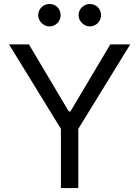

<svg xmlns="http://www.w3.org/2000/svg" viewBox="-20 -952 705 972"><path d="M25.6 -727.3 288.4 -299.7V0H376.4V-299.7L639.2 -727.3H538.4L336.6 -387.8H328.1L126.4 -727.3ZM173.3 -875C173.3 -845.2 200.3 -818.2 230.1 -818.2C262.8 -818.2 286.9 -845.2 286.9 -875C286.9 -907.7 262.8 -931.8 230.1 -931.8C200.3 -931.8 173.3 -907.7 173.3 -875ZM377.8 -875C377.8 -845.2 404.8 -818.2 434.7 -818.2C467.3 -818.2 491.5 -845.2 491.5 -875C491.5 -907.7 467.3 -931.8 434.7 -931.8C404.8 -931.8 377.8 -907.7 377.8 -875Z"/></svg>

Font: Margiela Sans
Style: Regular
Weight: 400
Designer: Stefan Endress, Andreas Faust
Version: Version 1.100;FEAKit 1.0